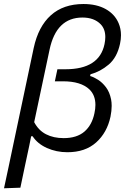

<svg xmlns="http://www.w3.org/2000/svg" viewBox="-28 -766 646 980"><path d="M-7.5 195Q4 140 15.5 87.5Q26.5 34.5 39.5 -26.5L144 -521Q167.5 -630.5 231.5 -688Q295.5 -745.5 398 -745.5Q465.5 -745.5 511.8 -719.5Q558 -693.5 577.5 -647.5Q589.5 -619.5 589.5 -586.5Q589.5 -565 584.5 -542Q569.5 -472.5 526.5 -436.2Q483.5 -400 434 -387L432 -378Q450 -373 472.2 -359Q494.5 -345 513 -320.5Q531.5 -296 539 -259Q542 -243.5 542 -225.5Q542 -200.5 536 -170.5Q518.5 -89 462.8 -39Q407 11 316 11Q260 11 211.8 -10.5Q163.5 -32 138.5 -70.5H131L121.5 -23Q109 35 98.2 86Q87.5 137 76 192ZM297 -61Q364 -61 402.8 -94.2Q441.5 -127.5 454 -188Q459 -211 459 -230.5Q459 -280.5 428 -310Q384.5 -351 293.5 -351H252L265 -412.5H306Q479 -412.5 505.5 -541Q509.5 -560.5 509.5 -577Q509.5 -617.5 486 -642Q452.5 -676.5 393 -676.5Q259.5 -676.5 225 -512.5L146.5 -142.5Q168.5 -100.5 206.8 -80.8Q245 -61 297 -61Z"/></svg>

Font: Heraclito
Style: Italic
Weight: 400
Italic angle: -12°
Designer: Kostas Bartsokas (font) & Cristiano Sobral (main changes)
Foundry: Kostas Bartsokas (font) & Cristiano Sobral (main changes)
Version: Version 1.00;July 8, 2020;FontCreator 13.0.0.2655 64-bit